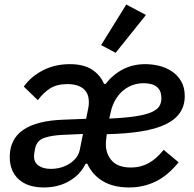

<svg xmlns="http://www.w3.org/2000/svg" viewBox="-20 -815 855 847"><path d="M205 -70Q235 -70 262 -80.5Q289 -91 308 -110Q327 -129 332 -154L346 -224L255 -220Q209 -218 176 -207Q143 -196 135 -161Q132 -145 131 -137Q130 -129 130 -125Q130 -99 150 -84.5Q170 -70 205 -70ZM615 -448Q577 -448 546.5 -431.5Q516 -415 495.5 -385Q475 -355 467 -314L462 -292Q533 -295 578 -302Q623 -309 648 -320Q673 -331 682.5 -346Q692 -361 692 -381Q692 -409 680 -423.5Q668 -438 650.5 -443Q633 -448 615 -448ZM174 12Q102 12 62.5 -24Q23 -60 23 -123Q23 -201 82.5 -242Q142 -283 260 -287L360 -291L369 -336Q371 -345 371.5 -351.5Q372 -358 372 -365Q372 -391 361 -408.5Q350 -426 329 -435Q308 -444 277 -444Q231 -444 201 -425Q171 -406 147 -373L85 -433Q116 -477 169 -504.5Q222 -532 288 -532Q348 -532 385 -508.5Q422 -485 439 -445H446Q478 -486 522 -509Q566 -532 621 -532Q652 -532 682.5 -524.5Q713 -517 738.5 -500Q764 -483 779.5 -456Q795 -429 795 -391Q795 -349 774 -318Q753 -287 710.5 -266.5Q668 -246 603 -235.5Q538 -225 451 -223Q450 -212 448.5 -200.5Q447 -189 447 -179Q447 -135 474 -105.5Q501 -76 558 -76Q600 -76 635 -95Q670 -114 702 -154L768 -99Q719 -39 665 -13.5Q611 12 550 12Q480 12 433.5 -16Q387 -44 365 -93H358Q340 -57 311.5 -34Q283 -11 248.5 0.5Q214 12 174 12ZM624 -749 490 -582 426 -616 537 -795Z"/></svg>

Font: IBM Plex Sans Medium
Style: Italic
Weight: 500
Italic angle: -11.31°
Designer: Mike Abbink, Paul van der Laan, Pieter van Rosmalen
Foundry: Bold Monday
Version: Version 3.201